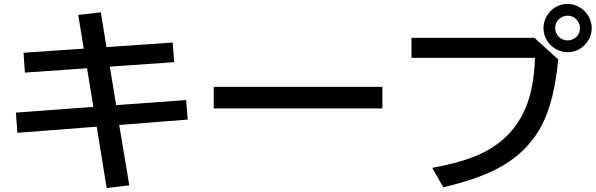

<svg xmlns="http://www.w3.org/2000/svg" viewBox="-20 -895 3040 979"><path d="M494.1 -832 522.9 -654.8 860.8 -678.2 868.2 -578.1 540 -555.2 572.3 -358.9 929.2 -384.8 937 -285.2 587.9 -257.8 639.2 49.8 523.9 64 473.1 -249 68.8 -217.8 61 -320.8 456.1 -350.1 423.8 -546.9 106.9 -524.9 100.1 -626 407.2 -647 378.9 -818.8Z M1069.8 -452.1H1929.7V-342.3H1069.8Z M2078.1 -702.1H2705.1L2826.2 -592.3Q2806.6 -377.9 2741.7 -254.9Q2665.5 -110.4 2505.9 -29.8Q2406.2 20.5 2240.2 60.1L2184.1 -39.1Q2347.2 -68.8 2442.4 -116.2Q2597.7 -192.9 2662.1 -349.6Q2702.1 -447.3 2708 -600.1H2078.1ZM2874.5 -875Q2907.2 -875 2937 -856.9Q2966.3 -839.8 2982.4 -809.1Q2997.1 -781.7 2997.1 -752Q2997.1 -704.1 2962.9 -667.5Q2926.8 -628.9 2873.5 -628.9Q2847.2 -628.9 2822.8 -640.6Q2792.5 -654.8 2773.4 -681.6Q2751 -713.9 2751 -752.4Q2751 -782.2 2766.1 -810.1Q2781.2 -837.9 2806.6 -855Q2837.4 -875 2874.5 -875ZM2874 -814.9Q2856 -814.9 2839.8 -804.7Q2811 -786.6 2811 -751.5Q2811 -726.6 2828.1 -708.5Q2846.7 -689 2874 -689Q2889.6 -689 2902.8 -695.8Q2937 -713.4 2937 -751.5Q2937 -778.3 2918 -796.9Q2900.4 -814.9 2874 -814.9Z"/></svg>

Font: BIZ UDGothic
Style: Bold
Weight: 700
Monospace: yes
Designer: TypeBank Co., Ltd.
Foundry: Morisawa Inc.
Version: Version 1.05